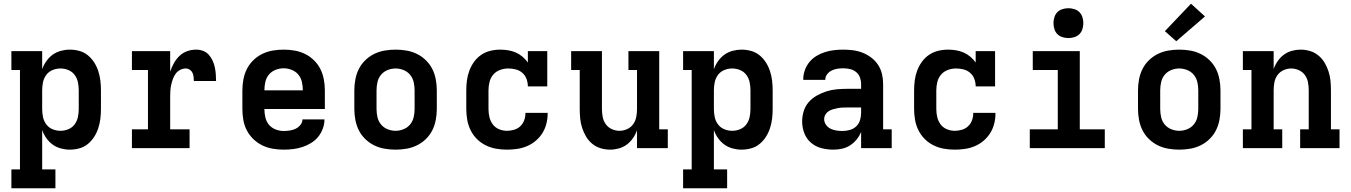

<svg xmlns="http://www.w3.org/2000/svg" viewBox="-20 -794 7240 1029"><path d="M277 215H41V114H87V-419H41V-520H206V-423Q214 -446 228.5 -466.5Q243 -487 262.5 -501Q282 -515 306 -521.5Q330 -528 354 -528Q380 -528 405.5 -521Q431 -514 451 -497.5Q471 -481 485 -459Q499 -437 507 -412Q515 -387 518 -361.5Q521 -336 521 -310V-210Q521 -184 518 -158.5Q515 -133 507 -108Q499 -83 485 -61Q471 -39 451 -22.5Q431 -6 405.5 1Q380 8 354 8Q330 8 306 1.5Q282 -5 262.5 -19Q243 -33 228.5 -53.5Q214 -74 206 -97V114H277ZM304 -93Q326 -93 346.5 -101.5Q367 -110 380 -127.5Q393 -145 397.5 -166.5Q402 -188 402 -210V-310Q402 -332 397.5 -353.5Q393 -375 380 -392.5Q367 -410 346.5 -418.5Q326 -427 304 -427Q282 -427 261.5 -418.5Q241 -410 228 -392.5Q215 -375 210.5 -353.5Q206 -332 206 -310V-210Q206 -188 210.5 -166.5Q215 -145 228 -127.5Q241 -110 261.5 -101.5Q282 -93 304 -93Z M687 0V-101H773V-419H687V-520H892V-410Q900 -434 912 -455.5Q924 -477 941.5 -494Q959 -511 982.5 -519.5Q1006 -528 1031 -528Q1050 -528 1068 -521.5Q1086 -515 1098.5 -501Q1111 -487 1119 -470Q1127 -453 1131 -434.5Q1135 -416 1136.5 -397.5Q1138 -379 1138 -360H1019Q1019 -371 1017.5 -382.5Q1016 -394 1011.5 -404Q1007 -414 997 -420.5Q987 -427 976 -427Q960 -427 945.5 -419.5Q931 -412 921.5 -399Q912 -386 906.5 -370.5Q901 -355 897.5 -339.5Q894 -324 893 -308Q892 -292 892 -276V-101H996V0Z M1500 8Q1471 8 1441.5 3Q1412 -2 1385.5 -15Q1359 -28 1337.5 -49Q1316 -70 1302.5 -96Q1289 -122 1284 -151.5Q1279 -181 1279 -210V-310Q1279 -339 1284.5 -368.5Q1290 -398 1303 -424Q1316 -450 1337.5 -471Q1359 -492 1385.5 -505Q1412 -518 1441.5 -523Q1471 -528 1500 -528Q1529 -528 1558.5 -523Q1588 -518 1614.5 -505Q1641 -492 1662.5 -471Q1684 -450 1697 -424Q1710 -398 1715.5 -368.5Q1721 -339 1721 -310V-210H1397Q1397 -188 1402 -165.5Q1407 -143 1421 -126Q1435 -109 1456.5 -100.5Q1478 -92 1500 -92Q1517 -92 1533.5 -94.5Q1550 -97 1564.5 -104Q1579 -111 1590 -124.5Q1601 -138 1601 -154H1719Q1719 -129 1710 -104.5Q1701 -80 1685 -60.5Q1669 -41 1647 -27.5Q1625 -14 1600.5 -6Q1576 2 1550.5 5Q1525 8 1500 8ZM1397 -310H1603Q1603 -332 1598 -354.5Q1593 -377 1579 -394Q1565 -411 1543.5 -419.5Q1522 -428 1500 -428Q1478 -428 1456.5 -419.5Q1435 -411 1421 -394Q1407 -377 1402 -354.5Q1397 -332 1397 -310Z M2100 8Q2071 8 2041.5 3Q2012 -2 1985.5 -15Q1959 -28 1937.5 -49Q1916 -70 1903 -96Q1890 -122 1884.5 -151.5Q1879 -181 1879 -210V-310Q1879 -339 1884.5 -368.5Q1890 -398 1903 -424Q1916 -450 1937.5 -471Q1959 -492 1985.5 -505Q2012 -518 2041.5 -523Q2071 -528 2100 -528Q2129 -528 2158.5 -523Q2188 -518 2214.5 -505Q2241 -492 2262.5 -471Q2284 -450 2297 -424Q2310 -398 2315.5 -368.5Q2321 -339 2321 -310V-210Q2321 -181 2315.5 -151.5Q2310 -122 2297 -96Q2284 -70 2262.5 -49Q2241 -28 2214.5 -15Q2188 -2 2158.5 3Q2129 8 2100 8ZM2100 -93Q2122 -93 2143 -101.5Q2164 -110 2178 -127Q2192 -144 2197 -166Q2202 -188 2202 -210V-310Q2202 -332 2197 -354Q2192 -376 2178 -393Q2164 -410 2143 -418.5Q2122 -427 2100 -427Q2078 -427 2057 -418.5Q2036 -410 2022 -393Q2008 -376 2003 -354Q1998 -332 1998 -310V-210Q1998 -188 2003 -166Q2008 -144 2022 -127Q2036 -110 2057 -101.5Q2078 -93 2100 -93Z M2697 8Q2668 8 2639 3Q2610 -2 2583.5 -15Q2557 -28 2536 -49Q2515 -70 2502 -96.5Q2489 -123 2484 -152Q2479 -181 2479 -210V-310Q2479 -337 2482.5 -363.5Q2486 -390 2495.5 -415.5Q2505 -441 2521 -463Q2537 -485 2559 -500Q2581 -515 2607.5 -521.5Q2634 -528 2661 -528Q2682 -528 2703.5 -524.5Q2725 -521 2744.5 -512.5Q2764 -504 2780.5 -490Q2797 -476 2809 -459V-520H2913V-331H2809Q2809 -351 2802 -370.5Q2795 -390 2779.5 -403.5Q2764 -417 2744 -422Q2724 -427 2704 -427Q2681 -427 2659.5 -419Q2638 -411 2623.5 -394Q2609 -377 2603.5 -354.5Q2598 -332 2598 -310V-210Q2598 -188 2603 -166.5Q2608 -145 2621 -127.5Q2634 -110 2654.5 -101.5Q2675 -93 2697 -93Q2716 -93 2735 -98.5Q2754 -104 2768 -117Q2782 -130 2789 -148.5Q2796 -167 2796 -187V-189H2915V-184Q2915 -157 2908 -130Q2901 -103 2886.5 -80Q2872 -57 2850.5 -39Q2829 -21 2804 -10.5Q2779 0 2751.5 4Q2724 8 2697 8Z M3250 8Q3224 8 3199 0.5Q3174 -7 3154 -23.5Q3134 -40 3121 -62Q3108 -84 3100 -108.5Q3092 -133 3089.5 -158.5Q3087 -184 3087 -210V-419H3041V-520H3206V-210Q3206 -189 3210 -167.5Q3214 -146 3226.5 -128.5Q3239 -111 3259 -102Q3279 -93 3300 -93Q3321 -93 3341 -102Q3361 -111 3373.5 -128.5Q3386 -146 3390 -167.5Q3394 -189 3394 -210V-419H3348V-520H3513V-101H3559V0H3394V-96Q3386 -73 3372 -53Q3358 -33 3339 -19Q3320 -5 3296.5 1.5Q3273 8 3250 8Z M3877 215H3641V114H3687V-419H3641V-520H3806V-423Q3814 -446 3828.5 -466.5Q3843 -487 3862.5 -501Q3882 -515 3906 -521.5Q3930 -528 3954 -528Q3980 -528 4005.5 -521Q4031 -514 4051 -497.5Q4071 -481 4085 -459Q4099 -437 4107 -412Q4115 -387 4118 -361.5Q4121 -336 4121 -310V-210Q4121 -184 4118 -158.5Q4115 -133 4107 -108Q4099 -83 4085 -61Q4071 -39 4051 -22.5Q4031 -6 4005.5 1Q3980 8 3954 8Q3930 8 3906 1.5Q3882 -5 3862.5 -19Q3843 -33 3828.5 -53.5Q3814 -74 3806 -97V114H3877ZM3904 -93Q3926 -93 3946.5 -101.5Q3967 -110 3980 -127.5Q3993 -145 3997.5 -166.5Q4002 -188 4002 -210V-310Q4002 -332 3997.5 -353.5Q3993 -375 3980 -392.5Q3967 -410 3946.5 -418.5Q3926 -427 3904 -427Q3882 -427 3861.5 -418.5Q3841 -410 3828 -392.5Q3815 -375 3810.5 -353.5Q3806 -332 3806 -310V-210Q3806 -188 3810.5 -166.5Q3815 -145 3828 -127.5Q3841 -110 3861.5 -101.5Q3882 -93 3904 -93Z M4445 8Q4414 8 4382.5 0Q4351 -8 4326.5 -29Q4302 -50 4290.5 -80.5Q4279 -111 4279 -143Q4279 -171 4287.5 -198.5Q4296 -226 4314.5 -247Q4333 -268 4358 -282Q4383 -296 4410 -304.5Q4437 -313 4465 -315.5Q4493 -318 4521 -318H4595V-344Q4595 -362 4588.5 -379.5Q4582 -397 4567.5 -408.5Q4553 -420 4535 -424Q4517 -428 4499 -428Q4483 -428 4467 -425.5Q4451 -423 4437 -416Q4423 -409 4413 -396Q4403 -383 4403 -367V-366H4285V-369Q4285 -394 4293.5 -418Q4302 -442 4318 -461.5Q4334 -481 4355.5 -494Q4377 -507 4400.5 -514.5Q4424 -522 4449 -525Q4474 -528 4499 -528Q4526 -528 4552.5 -524.5Q4579 -521 4604 -511Q4629 -501 4650.5 -484.5Q4672 -468 4686.5 -445.5Q4701 -423 4707 -397Q4713 -371 4713 -344V-101H4759V0H4595V-87Q4586 -65 4571 -46.5Q4556 -28 4536 -15Q4516 -2 4492.5 3Q4469 8 4445 8ZM4495 -92Q4515 -92 4534.5 -97.5Q4554 -103 4568.5 -116.5Q4583 -130 4589 -149.5Q4595 -169 4595 -189V-218H4521Q4508 -218 4495.5 -217.5Q4483 -217 4470 -214.5Q4457 -212 4444.5 -208.5Q4432 -205 4421 -198Q4410 -191 4403.5 -179.5Q4397 -168 4397 -155Q4397 -139 4407 -125Q4417 -111 4431.5 -104Q4446 -97 4462.5 -94.5Q4479 -92 4495 -92Z M5097 8Q5068 8 5039 3Q5010 -2 4983.5 -15Q4957 -28 4936 -49Q4915 -70 4902 -96.5Q4889 -123 4884 -152Q4879 -181 4879 -210V-310Q4879 -337 4882.5 -363.5Q4886 -390 4895.5 -415.5Q4905 -441 4921 -463Q4937 -485 4959 -500Q4981 -515 5007.5 -521.5Q5034 -528 5061 -528Q5082 -528 5103.5 -524.5Q5125 -521 5144.5 -512.5Q5164 -504 5180.5 -490Q5197 -476 5209 -459V-520H5313V-331H5209Q5209 -351 5202 -370.5Q5195 -390 5179.5 -403.5Q5164 -417 5144 -422Q5124 -427 5104 -427Q5081 -427 5059.5 -419Q5038 -411 5023.5 -394Q5009 -377 5003.5 -354.5Q4998 -332 4998 -310V-210Q4998 -188 5003 -166.5Q5008 -145 5021 -127.5Q5034 -110 5054.5 -101.5Q5075 -93 5097 -93Q5116 -93 5135 -98.5Q5154 -104 5168 -117Q5182 -130 5189 -148.5Q5196 -167 5196 -187V-189H5315V-184Q5315 -157 5308 -130Q5301 -103 5286.5 -80Q5272 -57 5250.5 -39Q5229 -21 5204 -10.5Q5179 0 5151.5 4Q5124 8 5097 8Z M5499 0V-101H5649V-419H5515V-520H5767V-101H5901V0ZM5706 -590Q5690 -590 5674 -595Q5658 -600 5647 -611Q5636 -622 5631 -638Q5626 -654 5626 -670Q5626 -686 5631 -702Q5636 -718 5647 -729Q5658 -740 5674 -745Q5690 -750 5706 -750Q5722 -750 5738 -745Q5754 -740 5765 -729Q5776 -718 5781 -702Q5786 -686 5786 -670Q5786 -654 5781 -638Q5776 -622 5765 -611Q5754 -600 5738 -595Q5722 -590 5706 -590Z M6300 8Q6271 8 6241.5 3Q6212 -2 6185.5 -15Q6159 -28 6137.5 -49Q6116 -70 6103 -96Q6090 -122 6084.5 -151.5Q6079 -181 6079 -210V-310Q6079 -339 6084.5 -368.5Q6090 -398 6103 -424Q6116 -450 6137.5 -471Q6159 -492 6185.5 -505Q6212 -518 6241.5 -523Q6271 -528 6300 -528Q6329 -528 6358.5 -523Q6388 -518 6414.5 -505Q6441 -492 6462.5 -471Q6484 -450 6497 -424Q6510 -398 6515.5 -368.5Q6521 -339 6521 -310V-210Q6521 -181 6515.5 -151.5Q6510 -122 6497 -96Q6484 -70 6462.5 -49Q6441 -28 6414.5 -15Q6388 -2 6358.5 3Q6329 8 6300 8ZM6300 -93Q6322 -93 6343 -101.5Q6364 -110 6378 -127Q6392 -144 6397 -166Q6402 -188 6402 -210V-310Q6402 -332 6397 -354Q6392 -376 6378 -393Q6364 -410 6343 -418.5Q6322 -427 6300 -427Q6278 -427 6257 -418.5Q6236 -410 6222 -393Q6208 -376 6203 -354Q6198 -332 6198 -310V-210Q6198 -188 6203 -166Q6208 -144 6222 -127Q6236 -110 6257 -101.5Q6278 -93 6300 -93ZM6284 -573 6223 -627 6363 -774 6438 -706Z M6641 0V-101H6687V-419H6641V-520H6806V-424Q6814 -447 6828 -467Q6842 -487 6861 -501Q6880 -515 6903.5 -521.5Q6927 -528 6950 -528Q6976 -528 7001 -520.5Q7026 -513 7046 -496.5Q7066 -480 7079 -458Q7092 -436 7100 -411.5Q7108 -387 7110.5 -361.5Q7113 -336 7113 -310V-101H7159V0H6948V-101H6994V-310Q6994 -331 6990 -352.5Q6986 -374 6973.5 -391.5Q6961 -409 6941 -418Q6921 -427 6900 -427Q6879 -427 6859 -418Q6839 -409 6826.5 -391.5Q6814 -374 6810 -352.5Q6806 -331 6806 -310V-101H6852V0Z"/></svg>

Font: Iosevka HT Extended
Style: Bold
Weight: 700
Width: 7
Monospace: yes
Designer: Belleve Invis
Foundry: Belleve Invis
Version: Version 32.3.0; ttfautohint (v1.8.4)